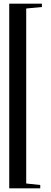

<svg xmlns="http://www.w3.org/2000/svg" viewBox="-20 -770 275 1040"><path d="M30 -750V250H198V232L122 224V-724L207 -732V-750Z"/></svg>

Font: Mazius Display
Style: Regular
Weight: 400
Designer: Alberto Casagrande & Collletttivo
Foundry: Collletttivo
Version: Version 2.000;Glyphs 3.2 (3217)